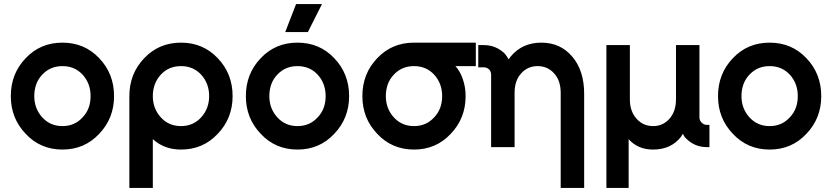

<svg xmlns="http://www.w3.org/2000/svg" viewBox="-20 -721 4077 941"><path d="M286 -512Q178 -512 106 -436Q33 -360 33 -250Q33 -141 106 -65Q178 12 286 12Q394 12 466 -65Q539 -141 539 -250Q539 -360 466 -436Q394 -512 286 -512ZM286 -397Q346 -397 385 -355Q424 -312 424 -250Q424 -219 414.5 -193Q405 -167 385 -146Q346 -103 286 -103Q226 -103 187 -146Q148 -189 148 -250Q148 -281 157.5 -307.5Q167 -334 187 -355Q226 -397 286 -397Z M867 -397Q927 -397 966 -355Q1005 -312 1005 -250Q1005 -189 966 -146Q927 -103 867 -103Q807 -103 768 -146Q729 -189 729 -250Q729 -312 768 -355Q807 -397 867 -397ZM867 -512Q759 -512 687 -436Q614 -360 614 -250V200H729V-39Q785 12 867 12Q975 12 1047 -65Q1120 -141 1120 -250Q1120 -360 1047 -436Q975 -512 867 -512Z M1438 -512Q1330 -512 1258 -436Q1185 -360 1185 -250Q1185 -141 1258 -65Q1330 12 1438 12Q1546 12 1618 -65Q1691 -141 1691 -250Q1691 -360 1618 -436Q1546 -512 1438 -512ZM1438 -397Q1498 -397 1537 -355Q1576 -312 1576 -250Q1576 -219 1566.5 -193Q1557 -167 1537 -146Q1498 -103 1438 -103Q1378 -103 1339 -146Q1300 -189 1300 -250Q1300 -281 1309.5 -307.5Q1319 -334 1339 -355Q1378 -397 1438 -397ZM1378 -564H1489L1558 -701H1431Z M2009 -512Q1901 -512 1829 -436Q1756 -360 1756 -250Q1756 -141 1829 -65Q1901 12 2009 12Q2117 12 2189 -65Q2262 -141 2262 -250Q2262 -272 2258.5 -293Q2255 -314 2248 -334Q2242 -352 2233 -368Q2224 -384 2212 -397H2312V-512ZM2009 -397Q2069 -397 2108 -355Q2147 -312 2147 -250Q2147 -219 2137.5 -193Q2128 -167 2108 -146Q2069 -103 2009 -103Q1949 -103 1910 -146Q1871 -189 1871 -250Q1871 -281 1880.5 -307.5Q1890 -334 1910 -355Q1949 -397 2009 -397Z M2843 200V-262Q2843 -318 2828.5 -363.5Q2814 -409 2785 -443Q2727 -512 2633 -512Q2539 -512 2482 -443Q2480 -440 2477.5 -436.5Q2475 -433 2473 -430Q2469 -437 2464.5 -444Q2460 -451 2454 -458Q2411 -500 2351 -500H2324V-391H2351Q2366 -391 2377 -381Q2387 -370 2387 -355V0H2426H2486H2502V-266Q2502 -326 2534 -361Q2566 -397 2615 -397Q2664 -397 2696 -361Q2728 -326 2728 -266V200Z M3181 12Q3269 12 3318 -51Q3320 -55 3322.5 -58.5Q3325 -62 3327 -65Q3330 -59 3333 -53.5Q3336 -48 3342 -43Q3384 0 3444 0H3457V-109H3444Q3430 -109 3419 -120Q3408 -131 3408 -145V-500H3293V-234Q3293 -175 3261 -139Q3229 -103 3181 -103Q3132 -103 3100 -139Q3067 -175 3067 -234V-500H2952V200H3061V-39Q3106 12 3181 12Z M3752 -512Q3644 -512 3572 -436Q3499 -360 3499 -250Q3499 -141 3572 -65Q3644 12 3752 12Q3860 12 3932 -65Q4005 -141 4005 -250Q4005 -360 3932 -436Q3860 -512 3752 -512ZM3752 -397Q3812 -397 3851 -355Q3890 -312 3890 -250Q3890 -219 3880.5 -193Q3871 -167 3851 -146Q3812 -103 3752 -103Q3692 -103 3653 -146Q3614 -189 3614 -250Q3614 -281 3623.5 -307.5Q3633 -334 3653 -355Q3692 -397 3752 -397Z"/></svg>

Font: Unageo
Style: SemiBold
Weight: 600
Designer: Richard Sepsi
Foundry: Richard Sepsi
Version: Version 2.000